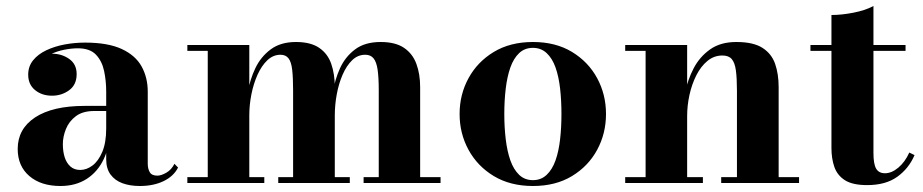

<svg xmlns="http://www.w3.org/2000/svg" viewBox="-20 -610 3076 640"><path d="M446 10Q413.5 10 388.2 0.8Q363 -8.5 348.5 -28.2Q334 -48 334 -79V-304.5Q334 -340.5 327 -373.5Q320 -406.5 299.8 -427.8Q279.5 -449 239.5 -449Q218.5 -449 194.2 -444.2Q170 -439.5 148.2 -429Q126.5 -418.5 112.5 -401.8Q98.5 -385 98.5 -361H75Q75 -392.5 98.8 -411.8Q122.5 -431 153.5 -431Q186 -431 210.8 -413.5Q235.5 -396 235.5 -363Q235.5 -327.5 210.5 -309.2Q185.5 -291 153.5 -291Q119.5 -291 96.8 -309.8Q74 -328.5 74 -361Q74 -389 90.5 -409.2Q107 -429.5 134.5 -442.5Q162 -455.5 195.5 -461.8Q229 -468 263.5 -468Q339.5 -468 385.5 -446.8Q431.5 -425.5 452 -388.5Q472.5 -351.5 472.5 -304.5V-64.5Q472.5 -47.5 479.2 -36Q486 -24.5 504.5 -24.5Q517 -24.5 534.2 -34.2Q551.5 -44 561.5 -64L573.5 -51.5Q559 -22.5 525.2 -6.2Q491.5 10 446 10ZM181.5 10Q116.5 10 77.8 -23.2Q39 -56.5 39 -113.5Q39 -180.5 97.2 -218.8Q155.5 -257 262 -257H380.5V-240H294Q256 -240 233 -222.8Q210 -205.5 199.8 -180Q189.5 -154.5 189.5 -129.5Q189.5 -105.5 195.5 -86.2Q201.5 -67 214.5 -55.2Q227.5 -43.5 247.5 -43.5Q268.5 -43.5 288.2 -58.2Q308 -73 321 -103.8Q334 -134.5 334 -182H346.5Q346.5 -123.5 326.2 -80.5Q306 -37.5 269.2 -13.8Q232.5 10 181.5 10Z M811 -460V-19.5H861V0H604.5V-19.5H672.5V-440.5H604.5V-460ZM1096 -319.5V-19.5H1146V0H907.5V-19.5H957V-309Q957 -351 954 -377.2Q951 -403.5 941.8 -415.5Q932.5 -427.5 915 -427.5Q890.5 -427.5 871.2 -409.2Q852 -391 838.5 -361Q825 -331 818 -295.5Q811 -260 811 -225.5L799 -224Q799 -260 806 -302.2Q813 -344.5 831.2 -382.8Q849.5 -421 882.5 -445.5Q915.5 -470 966.5 -470Q1015.5 -470 1044 -450.5Q1072.5 -431 1084.2 -397Q1096 -363 1096 -319.5ZM1380.5 -319.5V-19.5H1448.5V0H1192V-19.5H1242.5V-309Q1242.5 -351 1238.8 -377.2Q1235 -403.5 1225.2 -415.5Q1215.5 -427.5 1197.5 -427.5Q1172.5 -427.5 1153.8 -409.2Q1135 -391 1122 -361Q1109 -331 1102.5 -295.5Q1096 -260 1096 -225.5L1083.5 -224Q1083.5 -260 1089.8 -302.2Q1096 -344.5 1113.5 -382.8Q1131 -421 1163.8 -445.5Q1196.5 -470 1249 -470Q1298 -470 1326.8 -450.5Q1355.5 -431 1368 -397Q1380.5 -363 1380.5 -319.5Z M1756.5 10Q1681 10 1626.2 -23Q1571.5 -56 1541.8 -110.5Q1512 -165 1512 -230Q1512 -295 1541.8 -349.5Q1571.5 -404 1626.2 -437Q1681 -470 1756.5 -470Q1832 -470 1886.5 -437Q1941 -404 1970.5 -349.5Q2000 -295 2000 -230Q2000 -165 1970.5 -110.5Q1941 -56 1886.5 -23Q1832 10 1756.5 10ZM1756.5 -9.5Q1783.5 -9.5 1802.2 -27.2Q1821 -45 1831.8 -75.5Q1842.5 -106 1847 -145.8Q1851.5 -185.5 1851.5 -230Q1851.5 -275 1847 -314.8Q1842.5 -354.5 1831.8 -385Q1821 -415.5 1802.2 -433Q1783.5 -450.5 1756.5 -450.5Q1729 -450.5 1710.5 -433Q1692 -415.5 1681.2 -385Q1670.5 -354.5 1665.8 -314.8Q1661 -275 1661 -230Q1661 -185.5 1665.8 -145.8Q1670.5 -106 1681.2 -75.5Q1692 -45 1710.5 -27.2Q1729 -9.5 1756.5 -9.5Z M2270.5 -460V-19.5H2323V0H2064V-19.5H2132V-440.5H2064V-460ZM2575.5 -319.5V-19.5H2643.5V0H2384V-19.5H2436.5V-307Q2436.5 -349 2433 -375Q2429.5 -401 2419.2 -413Q2409 -425 2388 -425Q2360 -425 2338 -406.8Q2316 -388.5 2301 -358.8Q2286 -329 2278.2 -293.5Q2270.5 -258 2270.5 -223.5L2255.5 -222.5Q2255.5 -258 2263.8 -300.8Q2272 -343.5 2292 -382Q2312 -420.5 2346.8 -445.2Q2381.5 -470 2434.5 -470Q2491 -470 2521.5 -450.5Q2552 -431 2563.8 -397Q2575.5 -363 2575.5 -319.5Z M2870.5 7Q2822 7 2796.5 -9.2Q2771 -25.5 2761.2 -53.5Q2751.5 -81.5 2751.5 -116.5V-560Q2785.5 -560 2825.2 -567.8Q2865 -575.5 2891.5 -590V-100.5Q2891.5 -63 2900.5 -47.8Q2909.5 -32.5 2930 -32.5Q2952 -32.5 2974.2 -51Q2996.5 -69.5 3011 -101.5L3028.5 -93Q3009.5 -48.5 2971 -20.8Q2932.5 7 2870.5 7ZM2681.5 -440.5V-460H2998.5V-440.5Z"/></svg>

Font: Bodoni Moda 11pt
Style: Bold
Weight: 700
Designer: Owen Earl
Foundry: indestructible type
Version: Version 2.004